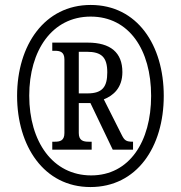

<svg xmlns="http://www.w3.org/2000/svg" viewBox="-20 -745 730 775"><path d="M345 10C532 10 641 -151 641 -358C641 -563 534 -725 346 -725C160 -725 49 -563 49 -358C49 -156 157 10 345 10ZM348 -37C193 -37 98 -173 98 -359C98 -541 190 -678 346 -678C501 -678 590 -544 590 -358C590 -173 502 -37 348 -37ZM191 -141H350V-173H338C317 -173 298 -177 298 -208V-329H345L435 -141H517V-173C491 -173 483 -177 472 -199L399 -344C437 -359 474 -390 474 -454C474 -533 426 -573 334 -573H191V-540H201C222 -540 240 -536 240 -505V-208C240 -177 222 -173 201 -173H191ZM333 -368H298V-536H330C390 -536 413 -514 413 -453C413 -395 394 -368 333 -368Z"/></svg>

Font: Noto Serif Devanagari ExtraCondensed
Style: Bold
Weight: 700
Width: 2
Designer: Universal Thirst, Indian Type Foundry and the Monotype Design Team
Foundry: Monotype Imaging Inc.
Version: Version 2.004